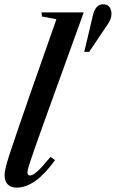

<svg xmlns="http://www.w3.org/2000/svg" viewBox="-20 -869 542 900"><path d="M58 10.5Q30 10.5 15.8 -5Q1.5 -20.5 1.5 -48Q1.5 -60.5 5.8 -80Q10 -99.5 22.2 -137.8Q34.5 -176 57.8 -244Q81 -312 119 -421.5L244.5 -779L177 -791.5L174 -811H372.5L190 -306Q159.5 -221 141.8 -170.5Q124 -120 116.2 -94.8Q108.5 -69.5 108.5 -61Q108.5 -46.5 121 -46.5Q133.5 -46.5 155 -65.5Q176.5 -84.5 216.5 -133.5L238 -118.5Q146 10.5 58 10.5ZM375 -626 415.5 -797.5Q422 -824.5 434.2 -836.8Q446.5 -849 462.5 -849Q484.5 -849 493.5 -835.8Q502.5 -822.5 502.5 -804Q502.5 -793.5 498.8 -781.8Q495 -770 484.5 -754.5L398 -626Z"/></svg>

Font: Libre Caslon Condensed SemiBold Italic
Style: Regular
Weight: 600
Italic angle: -22.583°
Designer: Pablo Impallari, Rodrigo Fuenzalida, Katja Schimmel, Ertekin Erdin
Foundry: Pablo Impallari, Rodrigo Fuenzalida
Version: Version 2.000; ttfautohint (v1.8.4.7-5d5b);gftools[0.9.33]